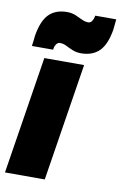

<svg xmlns="http://www.w3.org/2000/svg" viewBox="-104 -833 559 884"><g transform="rotate(10 175.0 -391.5)"><path d="M170 0H-16L71 -550H257ZM5 -595Q7 -609 8.5 -621.5Q10 -634 11 -645Q23 -716 54 -746.5Q85 -777 138 -777Q160 -777 178 -769.5Q196 -762 211 -754.5Q226 -747 241 -747Q252 -747 258.5 -757Q265 -767 267 -778Q267 -778 267.5 -780.5Q268 -783 268 -783H366Q365 -769 363.5 -756.5Q362 -744 361 -733Q349 -662 317.5 -631.5Q286 -601 233 -601Q211 -601 193 -608.5Q175 -616 160.5 -623.5Q146 -631 130 -631Q120 -631 113 -621Q106 -611 105 -600Q105 -600 104.5 -597.5Q104 -595 104 -595Z"/></g></svg>

Font: Georama Semi Condensed Black
Style: Italic
Weight: 900
Width: 4
Italic angle: -9°
Designer: Jean-Baptiste Levee
Foundry: Production Type
Version: Version 1.000